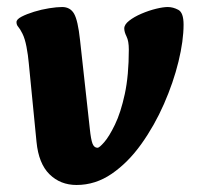

<svg xmlns="http://www.w3.org/2000/svg" viewBox="-20 -511 563 547"><path d="M198 16Q152 16 121 -14.5Q90 -45 84 -107L62 -331Q60 -354 55.5 -377.5Q51 -401 44 -415Q37 -429 32 -434.5Q27 -440 27 -448Q27 -456 41.5 -463.5Q56 -471 77 -477.5Q98 -484 120 -487.5Q142 -491 157 -491Q180 -491 191 -472Q202 -453 208 -397L236 -143Q239 -114 243.5 -102Q248 -90 258 -90Q263 -90 277 -106Q291 -122 307.5 -156Q324 -190 335.5 -243Q347 -296 347 -370Q347 -394 340.5 -407Q334 -420 334 -430Q334 -441 348 -452Q362 -463 383 -472Q404 -481 424.5 -486Q445 -491 458 -491Q473 -491 488 -483Q503 -475 503 -441Q503 -395 488.5 -335.5Q474 -276 447 -214.5Q420 -153 382.5 -100.5Q345 -48 298.5 -16Q252 16 198 16Z"/></svg>

Font: Alkatra
Style: Bold
Weight: 700
Designer: Suman Bhandary
Version: Version 1.100;gftools[0.9.22]